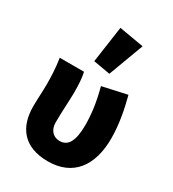

<svg xmlns="http://www.w3.org/2000/svg" viewBox="-194 -903 921 1021"><g transform="rotate(30 267.0 -392.0)"><path d="M261 12C414 12 493 -93 493 -262C493 -344 477 -430 456 -509L306 -476C330 -387 338 -317 338 -255C338 -156 312 -113 261 -113C223 -113 194 -140 194 -189C194 -255 200 -334 200 -374C200 -421 198 -463 190 -497H41C50 -442 52 -382 52 -342C52 -296 48 -248 48 -202C48 -78 110 12 261 12ZM312 -555 392 -770 241 -796 209 -573Z"/></g></svg>

Font: DAIFUKU Sans
Style: Bold
Weight: 700
Designer: Original font ‘Source Han Sans JP’ : Paul D. Hunt
Foundry: Daifuku
Version: Version 1.000